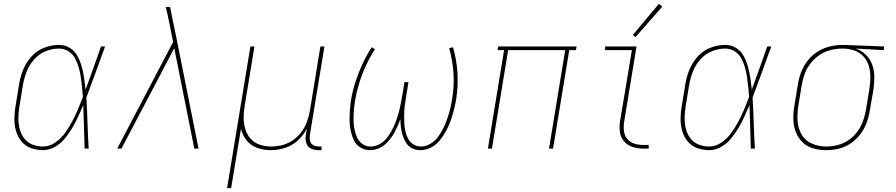

<svg xmlns="http://www.w3.org/2000/svg" viewBox="-20 -771 4648 996"><path d="M203 8Q235 8 265 -9Q295 -26 316.5 -52.5Q338 -79 355 -107.5Q372 -136 385.5 -166Q399 -196 412 -226Q414 -170 415.5 -113.5Q417 -57 419 0H440Q436 -66 434 -132.5Q432 -199 428 -265Q453 -331 477 -397.5Q501 -464 525 -530H504Q484 -474 464.5 -418Q445 -362 424 -306Q421 -336 416.5 -366Q412 -396 404 -425Q396 -454 382 -480Q368 -506 343 -522Q318 -538 286 -538Q248 -538 209.5 -523.5Q171 -509 143 -477.5Q115 -446 100 -409Q85 -372 79 -333L61 -223Q55 -190 54.5 -157Q54 -124 62.5 -93.5Q71 -63 90.5 -38.5Q110 -14 140.5 -3Q171 8 203 8ZM203 -11Q174 -11 147.5 -21.5Q121 -32 104.5 -54.5Q88 -77 81.5 -104.5Q75 -132 75.5 -161.5Q76 -191 81 -220L99 -330Q105 -365 118 -399Q131 -433 156.5 -462Q182 -491 216.5 -505Q251 -519 286 -519Q313 -519 335 -505Q357 -491 369 -469Q381 -447 388 -422.5Q395 -398 399 -372Q403 -346 405.5 -320Q408 -294 410 -268Q398 -236 384.5 -204Q371 -172 354.5 -141Q338 -110 317.5 -81.5Q297 -53 267 -32Q237 -11 203 -11Z M588 0H610L884 -521L988 0H1010L895 -575L877 -662L862 -735H840Q845 -716 849 -696.5Q853 -677 857 -658L878 -553Z M1158 205H1179L1230 -103Q1238 -69 1259.5 -42.5Q1281 -16 1314.5 -4Q1348 8 1385 8Q1421 8 1458 -3.5Q1495 -15 1524.5 -42Q1554 -69 1572 -104L1566 -68Q1563 -48 1569 -28.5Q1575 -9 1593 -0.5Q1611 8 1632 8H1648V-11H1635Q1620 -11 1606.5 -17.5Q1593 -24 1589 -38.5Q1585 -53 1587 -68L1663 -530H1642L1588 -199Q1583 -170 1573 -141.5Q1563 -113 1544.5 -87.5Q1526 -62 1500 -44Q1474 -26 1444.5 -18.5Q1415 -11 1386 -11Q1356 -11 1327.5 -20.5Q1299 -30 1280 -51.5Q1261 -73 1252.5 -101Q1244 -129 1244 -159.5Q1244 -190 1249 -220L1300 -530H1279Z M1899 8Q1922 8 1944.5 -1.5Q1967 -11 1985 -28.5Q2003 -46 2016 -66.5Q2029 -87 2039 -109Q2049 -131 2057 -153Q2057 -131 2060 -109Q2063 -87 2069.5 -67Q2076 -47 2087.5 -29Q2099 -11 2118.5 -1.5Q2138 8 2161 8Q2188 8 2215 -5.5Q2242 -19 2261 -42.5Q2280 -66 2294 -91.5Q2308 -117 2317.5 -144Q2327 -171 2334 -198Q2341 -225 2346 -253Q2357 -323 2353 -392Q2349 -461 2330 -526L2310 -521Q2328 -458 2332.5 -391Q2337 -324 2325 -255Q2321 -230 2315 -205.5Q2309 -181 2300.5 -156Q2292 -131 2280.5 -107.5Q2269 -84 2253 -62Q2237 -40 2213 -25.5Q2189 -11 2164 -11Q2142 -11 2124 -22.5Q2106 -34 2096.5 -52.5Q2087 -71 2082.5 -91.5Q2078 -112 2077 -133.5Q2076 -155 2076.5 -177Q2077 -199 2079.5 -221Q2082 -243 2086 -265L2099 -345H2078L2065 -265Q2061 -243 2056.5 -221Q2052 -199 2045.5 -177Q2039 -155 2030.5 -133.5Q2022 -112 2010.5 -91Q1999 -70 1983.5 -51.5Q1968 -33 1946.5 -22Q1925 -11 1902 -11Q1878 -11 1859 -25Q1840 -39 1831 -60.5Q1822 -82 1818 -105Q1814 -128 1814 -152.5Q1814 -177 1816 -201.5Q1818 -226 1822 -250Q1830 -296 1844 -341.5Q1858 -387 1878.5 -431Q1899 -475 1925 -516L1908 -526Q1881 -484 1860 -438.5Q1839 -393 1824 -346.5Q1809 -300 1801 -253Q1797 -226 1795 -198.5Q1793 -171 1793.5 -144.5Q1794 -118 1799.5 -92Q1805 -66 1816 -43Q1827 -20 1849.5 -6Q1872 8 1899 8Z M2511 0H2532L2616 -511H2912L2828 0H2849L2933 -511H2968L2971 -530H2564L2561 -511H2595Z M3318 0H3345V-19H3318Q3293 -19 3270.5 -26Q3248 -33 3233.5 -51Q3219 -69 3216.5 -93Q3214 -117 3218 -141L3282 -530H3119V-511H3258L3197 -145Q3192 -116 3195.5 -87.5Q3199 -59 3217 -38Q3235 -17 3262 -8.5Q3289 0 3318 0ZM3277 -579 3416 -737 3398 -751 3263 -590Z M3659 8Q3691 8 3721 -9Q3751 -26 3772.5 -52.5Q3794 -79 3811 -107.5Q3828 -136 3841.5 -166Q3855 -196 3868 -226Q3870 -170 3871.5 -113.5Q3873 -57 3875 0H3896Q3892 -66 3890 -132.5Q3888 -199 3884 -265Q3909 -331 3933 -397.5Q3957 -464 3981 -530H3960Q3940 -474 3920.5 -418Q3901 -362 3880 -306Q3877 -336 3872.5 -366Q3868 -396 3860 -425Q3852 -454 3838 -480Q3824 -506 3799 -522Q3774 -538 3742 -538Q3704 -538 3665.5 -523.5Q3627 -509 3599 -477.5Q3571 -446 3556 -409Q3541 -372 3535 -333L3517 -223Q3511 -190 3510.5 -157Q3510 -124 3518.5 -93.5Q3527 -63 3546.5 -38.5Q3566 -14 3596.5 -3Q3627 8 3659 8ZM3659 -11Q3630 -11 3603.5 -21.5Q3577 -32 3560.5 -54.5Q3544 -77 3537.5 -104.5Q3531 -132 3531.5 -161.5Q3532 -191 3537 -220L3555 -330Q3561 -365 3574 -399Q3587 -433 3612.5 -462Q3638 -491 3672.5 -505Q3707 -519 3742 -519Q3769 -519 3791 -505Q3813 -491 3825 -469Q3837 -447 3844 -422.5Q3851 -398 3855 -372Q3859 -346 3861.5 -320Q3864 -294 3866 -268Q3854 -236 3840.5 -204Q3827 -172 3810.5 -141Q3794 -110 3773.5 -81.5Q3753 -53 3723 -32Q3693 -11 3659 -11Z M4265 8Q4297 8 4330 0.5Q4363 -7 4392 -26.5Q4421 -46 4442.5 -74Q4464 -102 4475.5 -133.5Q4487 -165 4492 -197L4511 -307Q4516 -340 4515.5 -373Q4515 -406 4504.5 -435.5Q4494 -465 4471.5 -487Q4449 -509 4419 -519L4564 -511L4567 -530L4354 -538H4353Q4320 -538 4287 -530.5Q4254 -523 4223.5 -504.5Q4193 -486 4171 -458Q4149 -430 4136.5 -398Q4124 -366 4119 -333L4101 -223Q4095 -189 4095.5 -154Q4096 -119 4107.5 -88Q4119 -57 4142 -34Q4165 -11 4198 -1.5Q4231 8 4265 8ZM4266 -11Q4227 -11 4192 -26Q4157 -41 4138.5 -73Q4120 -105 4117.5 -143Q4115 -181 4121 -220L4139 -330Q4144 -360 4155 -389.5Q4166 -419 4186.5 -444.5Q4207 -470 4234 -487.5Q4261 -505 4291.5 -512Q4322 -519 4352 -519Q4383 -519 4411 -509.5Q4439 -500 4458.5 -479Q4478 -458 4486.5 -430Q4495 -402 4495 -371.5Q4495 -341 4490 -310L4472 -200Q4467 -171 4456.5 -142Q4446 -113 4427 -87.5Q4408 -62 4381.5 -44Q4355 -26 4325 -18.5Q4295 -11 4266 -11Z"/></svg>

Font: Iosevka Sparkle Thin
Style: Italic
Weight: 100
Italic angle: -9°
Designer: Belleve Invis
Foundry: Belleve Invis
Version: Version 4.5.0; ttfautohint (v1.8.3)